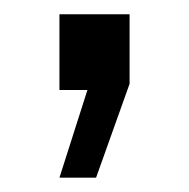

<svg xmlns="http://www.w3.org/2000/svg" viewBox="-20 -127 267 271"><path d="M63.9 0V-106.9H162.9V-8.7L115.6 123.8H63.9L103.4 0Z"/></svg>

Font: Puralecka Narrow
Style: Regular
Weight: 400
Designer: Hector Gatti, Marcela Romero, Pablo Cosgaya and Nicolas Silva
Version: Version 1.004;PS 001.004;hotconv 1.0.70;makeotf.lib2.5.58329